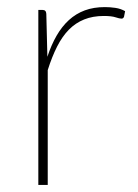

<svg xmlns="http://www.w3.org/2000/svg" viewBox="-20 -521 388 541"><path d="M113.5 -361Q124.5 -394.5 139.5 -420.5Q154.5 -446.5 174.2 -464.5Q194 -482.5 219 -491.8Q244 -501 275.5 -501Q290 -501 305.2 -498.8Q320.5 -496.5 332.5 -489.5L329.5 -474Q327.5 -468.5 322.5 -468.5Q317 -468.5 305.8 -472.2Q294.5 -476 272.5 -476Q241.5 -476 217.2 -466.2Q193 -456.5 174.2 -437.5Q155.5 -418.5 141 -390Q126.5 -361.5 114.5 -323.5V0H88V-493H100Q110 -493 110.5 -482Z"/></svg>

Font: Lato 2
Style: Regular
Weight: 200
Designer: Lukasz Dziedzic with Adam Twardoch and Botio Nikoltchev
Foundry: tyPoland Lukasz Dziedzic
Version: Version 2.015; 2015-08-06; http://www.latofonts.com/